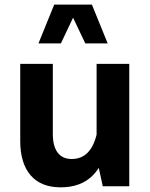

<svg xmlns="http://www.w3.org/2000/svg" viewBox="-20 -811 654 836"><path d="M542.9 -532.8H400.6V-123.5L427.5 0H542.9ZM68.1 -197.3Q68.1 -100 113.3 -47.7Q158.6 4.7 244.1 4.7Q331.4 4.7 383 -46.2Q434.6 -97.1 457.1 -204.8L401.3 -227.7Q388.9 -174.4 361.9 -146.6Q334.8 -118.7 292.2 -118.7Q251.9 -118.7 230.9 -146.7Q210 -174.6 210 -227.6V-532.8H68.1ZM448.9 -621.9 380.1 -791H216.1L147.4 -621.9H245.1L298.2 -734L351.4 -621.9Z"/></svg>

Font: Estedad VF
Style: Regular
Weight: 100
Designer: Amin Abedi
Version: Version 7.3